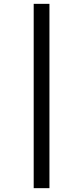

<svg xmlns="http://www.w3.org/2000/svg" viewBox="-20 -889 433 1000"><path d="M237.5 -869V91H155.5V-869Z"/></svg>

Font: Merriweather 72pt ExtraBold
Style: Regular
Weight: 800
Version: Version 2.100